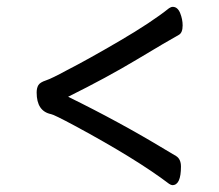

<svg xmlns="http://www.w3.org/2000/svg" viewBox="-20 -518 640 560"><path d="M482.9 22Q479 22 473.1 18.1Q377.9 -54.2 198.7 -150.9Q136.7 -184.1 128.9 -185.1Q86.9 -193.8 86.9 -248Q86.9 -261.2 91.8 -269.5Q96.7 -277.8 113.8 -283.4Q130.9 -289.1 174.8 -313Q235.8 -344.2 328.9 -398.7Q421.9 -453.1 473.1 -494.1Q479 -498 483.9 -498Q498 -498 505.4 -480Q512.7 -461.9 512.7 -443.8Q512.7 -421.9 501 -416Q466.8 -397 379.4 -344.5Q292 -292 178.7 -235.8Q329.1 -162.1 462.9 -81.1Q479 -71.8 493.4 -63Q507.8 -54.2 507.8 -32.2Q507.8 22 482.9 22Z"/></svg>

Font: LXGW WenKai GB Screen
Style: Regular
Weight: 400
Designer: LXGW / Fontworks Inc.
Foundry: LXGW / Fontworks Inc.
Version: Version 1.321;February 19, 2024;FontCreator 14.0.0.2901 64-b